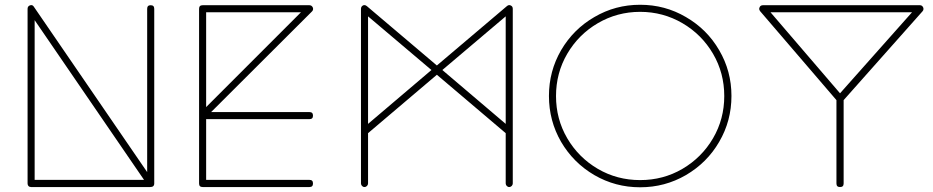

<svg xmlns="http://www.w3.org/2000/svg" viewBox="-20 -773 3933 809"><path d="M96.2 0C96.2 9.3 101.6 15.1 110.8 15.1H612.8C624 15.1 629.9 10.3 629.9 0V-735.8C629.9 -746.1 625 -751 614.7 -751C605 -751 600.1 -746.1 600.1 -735.8V-47.9L123 -744.1C120.1 -749 116.2 -751.5 111.8 -751.5C110.4 -751.5 108.4 -751 106.4 -750.5C99.6 -748 96.2 -743.2 96.2 -735.8ZM126 -688 586.9 -15.1H126Z M818.8 0C818.8 10.3 823.7 15.1 834 15.1H1283.7C1293.9 15.1 1298.8 10.3 1298.8 0C1298.8 -10.3 1293.9 -15.1 1283.7 -15.1H848.6V-271H1283.7C1293.9 -271 1298.8 -275.9 1298.8 -285.6C1298.8 -295.9 1293.9 -300.8 1283.7 -300.8H869.6L1294.9 -725.1C1297.9 -728 1299.3 -731.4 1299.3 -734.9C1299.3 -737.3 1298.8 -739.3 1297.9 -741.7C1294.9 -748 1290 -751 1283.7 -751H834C823.7 -751 818.8 -746.1 818.8 -735.8ZM848.6 -721.2H1248L848.6 -321.8Z M1501 0C1501 7.8 1507.8 15.1 1515.6 15.1C1523.9 15.1 1530.8 7.8 1530.8 0V-211.9L1820.8 -458L2110.8 -211.9V0C2110.8 7.8 2117.7 15.1 2125.5 15.1C2133.8 15.1 2140.6 7.8 2140.6 0V-735.8C2140.6 -742.7 2137.7 -747.6 2131.8 -750C2129.4 -751 2127.4 -751.5 2125.5 -751.5C2122.1 -751.5 2118.7 -750 2115.7 -747.1L1820.8 -497.1L1525.9 -747.1C1522.5 -750 1519 -751.5 1515.6 -751.5C1513.2 -751.5 1511.2 -751 1509.3 -750C1503.9 -747.1 1501 -742.2 1501 -735.8ZM1530.8 -704.1 1797.9 -478 1530.8 -251ZM2110.8 -704.1V-251L1843.8 -478Z M2344.2 -175.3C2378.9 -116.2 2425.3 -69.8 2484.4 -35.2C2543.5 -1 2607.4 16.1 2677.2 16.1C2747.1 16.1 2811 -1 2870.1 -35.2C2929.2 -69.8 2976.1 -116.2 3010.3 -175.3C3044.9 -234.4 3062 -298.8 3062 -368.7C3062 -438.5 3044.9 -502.4 3010.3 -561.5C2976.1 -620.6 2929.2 -667 2870.1 -701.2C2811 -735.8 2747.1 -752.9 2677.2 -752.9C2607.4 -752.9 2543.5 -735.8 2484.4 -701.2C2425.3 -667 2378.9 -620.6 2344.2 -561.5C2310.1 -502.4 2293 -438.5 2293 -368.7C2293 -298.8 2310.1 -234.4 2344.2 -175.3ZM2370.1 -546.4C2401.9 -600.6 2444.8 -643.6 2499 -675.3C2553.2 -707 2612.8 -723.1 2677.2 -723.1C2741.7 -723.1 2801.3 -707 2855.5 -675.3C2909.7 -643.6 2952.6 -600.6 2984.4 -546.4C3016.1 -492.2 3031.7 -432.6 3031.7 -368.2C3031.7 -304.2 3016.1 -244.6 2984.4 -190.4C2952.6 -136.2 2909.7 -93.3 2855.5 -61.5C2801.3 -29.8 2741.7 -14.2 2677.2 -14.2C2612.8 -14.2 2553.2 -29.8 2499 -61.5C2444.8 -93.3 2401.9 -136.2 2370.1 -190.4C2338.4 -244.6 2322.8 -304.2 2322.8 -368.2C2322.8 -432.6 2338.4 -492.2 2370.1 -546.4Z M3180.7 -742.7C3179.7 -740.2 3179.2 -738.3 3178.7 -735.8C3179.2 -732.4 3180.2 -729.5 3182.6 -726.1L3504.4 -351.1V0C3504.4 10.3 3509.3 15.1 3519.5 15.1C3529.8 15.1 3534.7 10.3 3534.7 0V-351.1L3867.7 -726.1C3870.1 -729 3871.1 -731.9 3871.1 -735.4C3871.1 -737.8 3870.6 -739.7 3869.6 -742.2C3866.7 -748 3862.3 -751 3856.4 -751H3194.3C3188 -751 3183.1 -748 3180.7 -742.7ZM3822.8 -721.2 3519.5 -379.9 3226.6 -721.2Z"/></svg>

Font: Nemoy
Style: Light
Weight: 300
Designer: BSozoo
Foundry: BSozoo
Version: Version 001.000